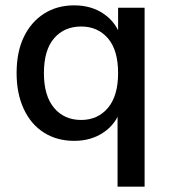

<svg xmlns="http://www.w3.org/2000/svg" viewBox="-20 -517 631 717"><path d="M419 180V-108H430Q414 -55 367.5 -23Q321 9 257 9Q193 9 144.5 -21.5Q96 -52 69 -109.5Q42 -167 42 -244Q42 -323 69 -379Q96 -435 144.5 -466Q193 -497 257 -497Q322 -497 368.5 -464.5Q415 -432 431 -378H421V-488H520V180ZM283 -69Q345 -69 383 -114Q421 -159 421 -244Q421 -330 383 -374Q345 -418 283 -418Q220 -418 182 -374Q144 -330 144 -244Q144 -159 182 -114Q220 -69 283 -69Z"/></svg>

Font: Nunito Sans 12pt SemiBold
Style: Regular
Weight: 600
Designer: Vernon Adams
Foundry: Vernon Adams
Version: Version 3.101;gftools[0.9.27]